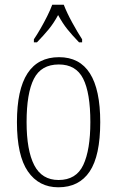

<svg xmlns="http://www.w3.org/2000/svg" viewBox="-20 -786 497 816"><path d="M228 10Q145 10 98.5 -57.5Q52 -125 52 -267Q52 -543 231 -543Q406 -543 406 -267Q406 -124 361 -57Q316 10 228 10ZM229 -21Q304 -21 334 -85Q364 -149 364 -267Q364 -391 333.5 -451.5Q303 -512 230 -512Q155 -512 124 -451Q93 -390 93 -267Q93 -147 125.5 -84Q158 -21 229 -21ZM124 -619Q137 -638 152 -664Q167 -690 180.5 -717Q194 -744 202 -766H251Q264 -732 287 -690Q310 -648 329 -619V-606H316Q287 -636 266.5 -661.5Q246 -687 227 -722Q208 -687 187 -661.5Q166 -636 137 -606H124Z"/></svg>

Font: Noto Serif Myanmar Condensed ExtraLight
Style: Regular
Weight: 200
Width: 3
Designer: Ben Mitchell and the Monotype Design Team
Foundry: Monotype Imaging Inc.
Version: Version 2.106; ttfautohint (v1.8.4.7-5d5b)